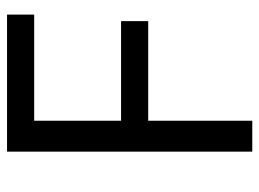

<svg xmlns="http://www.w3.org/2000/svg" viewBox="-118 -636 754 559"><g transform="rotate(-90 259.5 -357.0)"><path d="M187 0V-303H477V-382H187V-635H496V-714H97V0Z"/></g></svg>

Font: Noto Sans Brahmi
Style: Regular
Weight: 400
Designer: Monotype Design Team
Foundry: Monotype Imaging Inc.
Version: Version 2.004